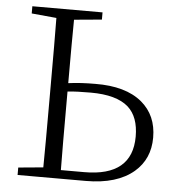

<svg xmlns="http://www.w3.org/2000/svg" viewBox="-52 -775 754 823"><g transform="rotate(5 325.0 -363.0)"><path d="M348 0C437 0 506 -21 554 -62C597 -99 619 -148 619 -210C619 -274 597 -324 553 -361C506 -400 439 -419 352 -418C311 -418 273 -416 236 -411C236 -534 236 -625 237 -684L356 -695V-726H54V-695L161 -685C162 -620 162 -522 162 -391V-335C162 -204 162 -107 161 -42L54 -32V0ZM237 -37C236 -102 236 -202 236 -335V-375C263 -378 297 -379 336 -379C410 -379 464 -364 498 -334C529 -306 544 -264 544 -208C544 -94 475 -37 338 -37Z"/></g></svg>

Font: AllPunType Light
Style: Regular
Weight: 300
Version: 1.0